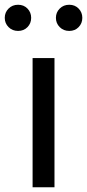

<svg xmlns="http://www.w3.org/2000/svg" viewBox="-45 -787 366 807"><path d="M92 0V-543H184V0ZM31 -657Q7 -657 -9 -673Q-25 -689 -25 -712Q-25 -735 -9 -751Q7 -767 31 -767Q55 -767 70.5 -751Q86 -735 86 -712Q86 -689 70.5 -673Q55 -657 31 -657ZM246 -657Q222 -657 206 -673Q190 -689 190 -712Q190 -735 206 -751Q222 -767 246 -767Q270 -767 285.5 -751Q301 -735 301 -712Q301 -689 285.5 -673Q270 -657 246 -657Z"/></svg>

Font: Noto Sans HK Thin
Style: Regular
Weight: 400
Version: Version 2.004-H2;hotconv 1.0.118;makeotfexe 2.5.65603